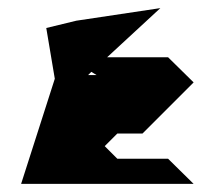

<svg xmlns="http://www.w3.org/2000/svg" viewBox="-20 -641 535 473"><path d="M32 -188H457L394 -250H269L238 -281L269 -312H331L457 -438L394 -500H244L375 -621L168 -590L94 -572L115 -447ZM197 -456 205 -464 218 -456Z"/></svg>

Font: bitstorm
Style: Regular
Weight: 400
Version: Version 0.2